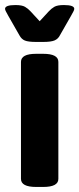

<svg xmlns="http://www.w3.org/2000/svg" viewBox="-24 -738 314 760"><path d="M119 -572Q88 -572 74.5 -577.5Q61 -583 53 -598L9 -675Q3 -686 -0.5 -692.5Q-4 -699 -4 -703Q-4 -718 37 -718Q63 -718 75 -711Q87 -704 97 -693L133 -654L169 -693Q179 -704 191 -711Q203 -718 229 -718Q270 -718 270 -703Q270 -699 266.5 -692.5Q263 -686 257 -675L213 -598Q206 -584 192 -578Q178 -572 147 -572ZM119 2Q59 2 59 -30V-493Q59 -525 119 -525H147Q207 -525 207 -493V-30Q207 2 147 2Z"/></svg>

Font: Asap
Style: Bold
Weight: 700
Designer: Pablo Cosgaya
Foundry: Omnibus-Type
Version: Version 3.001; ttfautohint (v1.8.3)